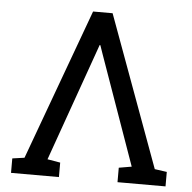

<svg xmlns="http://www.w3.org/2000/svg" viewBox="-51 -762 811 813"><g transform="rotate(5 354.0 -355.5)"><path d="M25.4 0V-61.5L76.7 -68.8L312 -710.9H395L630.4 -68.8L682.1 -61.5V0H478V-61.5L532.2 -70.8L368.2 -533.7L355 -571.8H352.1L337.4 -530.3L174.3 -70.8L229 -61.5V0Z"/></g></svg>

Font: Roboto Slab
Style: Regular
Weight: 400
Designer: Google
Version: Version 2.000; ttfautohint (v1.8.1.43-b0c9)